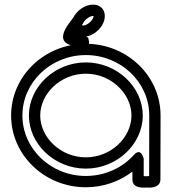

<svg xmlns="http://www.w3.org/2000/svg" viewBox="-20 -804 760 850"><path d="M690.2 -10.4 690.8 -292.6C690.8 -468.9 541.4 -610.2 360 -610.2C178.6 -610.2 29.2 -468.9 29.2 -292.6C29.2 -116.3 178.6 25 360 25C437.8 25 509.4 -0.9 566.2 -44.3C566.2 -33.6 566.2 -21 566.2 -9.5C566.2 33 619.1 26.3 626.4 26.3C634.8 26.3 690.2 32.8 690.2 -10.4ZM640.3 -24.6C631.7 -23.5 622 -23.6 616.2 -24.2L616.2 -101.2C616.2 -101.2 605.1 -153.9 572.6 -118C521.2 -61.2 445.1 -25 360 -25C204.3 -25 79.2 -145.9 79.2 -292.6C79.2 -439.3 204.3 -560.2 360 -560.2C515.7 -560.2 640.8 -439.3 640.8 -292.6ZM108 -292.6C108 -165.7 222.2 -57.5 360 -57.5C497.8 -57.5 612 -165.7 612 -292.6C612 -419.5 497.8 -527.7 360 -527.7C222.2 -527.7 108 -419.5 108 -292.6ZM158 -292.6C158 -388.7 247.5 -477.7 360 -477.7C472.6 -477.7 562 -388.7 562 -292.6C562 -196.5 472.6 -107.5 360 -107.5C247.5 -107.5 158 -196.5 158 -292.6ZM391.6 -722.8C383.5 -705.5 361.1 -691 348.9 -691C344.8 -691 348.5 -689.9 342.4 -693C344.7 -696 344.7 -696.1 345.9 -697.8C346.7 -699 347.7 -700.7 348.2 -701.7C356 -718.4 379.6 -733.5 392.1 -733.5C393.1 -733.5 394.1 -733.4 394.3 -733.3C394.4 -731.5 394 -727.9 391.6 -722.8ZM436.9 -701.7C448.9 -727.4 448 -764.4 415.7 -778.8C408.2 -782.1 400.2 -783.5 392.1 -783.5C355.3 -783.5 320.1 -757.2 303.9 -725.1C290 -705.6 261.8 -676 259.1 -643.3C257.6 -606.8 299.8 -602.5 312.2 -599.3C325.5 -595.8 340 -593.1 353.4 -591.2C387.3 -586.5 370 -637.3 370 -637.3C367 -639.1 364.6 -640.5 361.8 -642.2C392.7 -647.7 422.9 -671.6 436.9 -701.7Z"/></svg>

Font: Hi.
Style: Regular
Weight: 400
Designer: Mew Too, Robert Jablonski
Foundry: Cannot Into Space Fonts
Version: Version 1.996